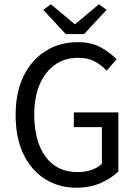

<svg xmlns="http://www.w3.org/2000/svg" viewBox="-20 -865 640 897"><path d="M337 12Q255 12 190.5 -28.5Q126 -69 89.5 -145Q53 -221 53 -328Q53 -434 90.5 -510Q128 -586 193.5 -627Q259 -668 344 -668Q409 -668 453 -642.5Q497 -617 525 -588L478 -535Q454 -561 422.5 -578Q391 -595 344 -595Q283 -595 237 -562.5Q191 -530 165.5 -471Q140 -412 140 -330Q140 -206 192.5 -133.5Q245 -61 342 -61Q415 -61 456 -100V-271H325V-340H533V-64Q502 -33 451.5 -10.5Q401 12 337 12ZM287 -706 182 -819 218 -845 328 -753H332L442 -845L478 -819L373 -706Z"/></svg>

Font: SauceCodePro NFM
Style: Regular
Weight: 400
Monospace: yes
Designer: Paul D. Hunt, Teo Tuominen
Foundry: Adobe
Version: Version 2.042;hotconv 1.1.0;makeotfexe 2.6.0;Nerd Fonts 3.3.